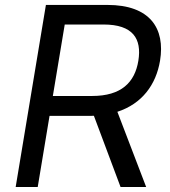

<svg xmlns="http://www.w3.org/2000/svg" viewBox="-20 -747 679 767"><path d="M619.3 -504.3C640.6 -633.5 579.5 -727.3 409.1 -727.3H163.4L42.6 0H130.7L177.9 -284.1H336.6C343 -284.1 349.1 -284.1 355.1 -284.4L461.6 0H563.9L448.9 -300.4C547.2 -332.4 603.3 -408.4 619.3 -504.3ZM532.7 -504.3C518.5 -417.6 464.5 -363.6 348 -363.6H191.1L238.6 -649.1H393.5C511.4 -649.1 546.9 -592.3 532.7 -504.3Z"/></svg>

Font: TID UI
Style: Italic
Weight: 400
Italic angle: -9.39999°
Designer: The TID Project Authors
Foundry: Bakken & Bæck
Version: Version 1.001;hotconv 1.0.109;makeotfexe 2.5.65596